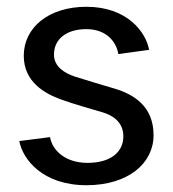

<svg xmlns="http://www.w3.org/2000/svg" viewBox="-20 -536 515 572"><path d="M37.5 -115.8C47.5 -61.7 106.7 15.8 237.5 15.8C361.7 15.8 437.5 -49.2 437.5 -133.3C437.5 -220 377.5 -255 322.5 -271.7C291.7 -280.8 237.5 -296.7 201.7 -308.3C175 -317.5 140.8 -335.8 140.8 -373.3C140.8 -420 178.3 -449.2 237.5 -449.2C296.7 -449.2 326.7 -411.7 332.5 -375L424.2 -387.5C415 -440 359.2 -515.8 237.5 -515.8C124.2 -515.8 50.8 -453.3 50.8 -370C50.8 -291.7 113.3 -257.5 160.8 -240C197.5 -226.7 250 -211.7 287.5 -200.8C311.7 -193.3 347.5 -175 347.5 -130C347.5 -82.5 309.2 -50.8 240.8 -50.8C171.7 -50.8 135 -90.8 129.2 -127.5Z"/></svg>

Font: Boon Medium
Style: Regular
Weight: 500
Designer: Sungsit Sawaiwan
Foundry: FontUni
Version: Version 2.0